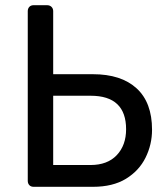

<svg xmlns="http://www.w3.org/2000/svg" viewBox="-20 -720 643 740"><path d="M110 0Q99 0 93 -6.5Q87 -13 87 -23V-677Q87 -687 93 -693.5Q99 -700 110 -700H161Q172 -700 178.5 -693.5Q185 -687 185 -677V-434H338Q447 -434 506.5 -379.5Q566 -325 566 -220Q566 -163 541 -112.5Q516 -62 465.5 -31Q415 0 338 0ZM185 -84H329Q394 -84 430 -122Q466 -160 466 -222Q466 -286 432 -318.5Q398 -351 329 -351H185Z"/></svg>

Font: RubikRegular
Style: Regular
Weight: 400
Designer: Hubert and Fischer
Foundry: Hubert and Fischer
Version: Version 2.300;gftools[0.9.30]